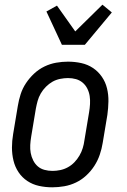

<svg xmlns="http://www.w3.org/2000/svg" viewBox="-20 -791 540 819"><path d="M203 8Q174 8 146.5 2Q119 -4 96.5 -19Q74 -34 59 -56.5Q44 -79 37.5 -106Q31 -133 31 -161.5Q31 -190 36 -219L56 -339Q60 -364 68 -389Q76 -414 91 -436.5Q106 -459 126 -477.5Q146 -496 170 -507.5Q194 -519 219.5 -523.5Q245 -528 270 -528Q299 -528 326.5 -522Q354 -516 376.5 -501Q399 -486 414.5 -463.5Q430 -441 436.5 -414Q443 -387 442.5 -358.5Q442 -330 438 -301L418 -181Q414 -156 405.5 -131Q397 -106 382.5 -83.5Q368 -61 348 -42.5Q328 -24 304 -12.5Q280 -1 254 3.5Q228 8 203 8ZM204 -62Q220 -62 237 -65.5Q254 -69 269.5 -77.5Q285 -86 297.5 -99Q310 -112 319 -127.5Q328 -143 333 -159.5Q338 -176 340 -192L360 -312Q363 -330 364 -347.5Q365 -365 362.5 -381.5Q360 -398 352.5 -413Q345 -428 332.5 -438.5Q320 -449 304 -453.5Q288 -458 270 -458Q254 -458 236.5 -454.5Q219 -451 204 -442.5Q189 -434 176 -421Q163 -408 154 -392.5Q145 -377 140.5 -360.5Q136 -344 133 -328L113 -208Q110 -190 109 -172.5Q108 -155 111 -138.5Q114 -122 121.5 -107Q129 -92 141 -81.5Q153 -71 169.5 -66.5Q186 -62 204 -62ZM244 -600 178 -742 223 -767 301 -657 417 -771 457 -738 342 -600Z"/></svg>

Font: Iosevka Term Oblique
Style: Regular
Weight: 400
Italic angle: -9°
Monospace: yes
Designer: Belleve Invis
Foundry: Belleve Invis
Version: Version 31.4.0